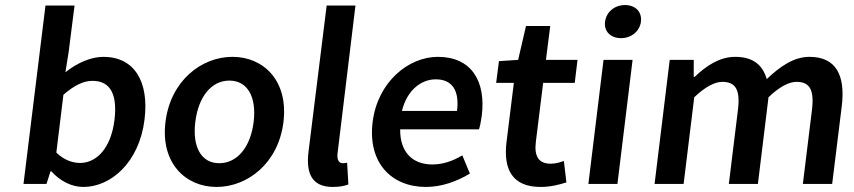

<svg xmlns="http://www.w3.org/2000/svg" viewBox="-20 -728 3381 760"><path d="M73 0H164L180 -50H183C219 -10 265 12 310 12C419 12 531 -85 552 -254C571 -405 512 -503 389 -503C339 -503 284 -478 239 -442L252 -524L275 -706H160ZM203 -124 231 -353C274 -390 310 -408 346 -408C420 -408 445 -350 433 -252C419 -141 362 -83 297 -83C268 -83 234 -94 203 -124Z M635 -245C615 -82 715 12 837 12C960 12 1082 -82 1102 -245C1122 -409 1023 -503 900 -503C778 -503 655 -409 635 -245ZM753 -245C765 -344 816 -409 888 -409C960 -409 996 -344 984 -245C972 -147 920 -82 848 -82C776 -82 741 -147 753 -245Z M1201 -126C1191 -41 1215 12 1297 12C1324 12 1344 8 1359 2L1354 -84C1345 -82 1341 -82 1336 -82C1324 -82 1313 -92 1316 -120L1387 -706H1273Z M1455 -245C1435 -83 1530 12 1666 12C1728 12 1789 -10 1840 -41L1810 -113C1771 -90 1733 -77 1691 -77C1612 -77 1563 -127 1564 -216H1876C1880 -228 1884 -248 1887 -270C1904 -407 1846 -503 1713 -503C1598 -503 1475 -405 1455 -245ZM1571 -289C1591 -371 1647 -414 1705 -414C1772 -414 1799 -367 1789 -289Z M1985 -166C1972 -60 2006 12 2120 12C2159 12 2194 3 2222 -6L2212 -91C2197 -85 2177 -80 2160 -80C2113 -80 2094 -108 2101 -166L2130 -400H2255L2266 -491H2141L2158 -625H2062L2031 -491L1955 -486L1944 -400H2014Z M2438 -577C2479 -577 2512 -604 2517 -642C2522 -681 2495 -708 2454 -708C2413 -708 2380 -681 2375 -642C2370 -604 2397 -577 2438 -577ZM2309 0H2424L2484 -491H2369Z M2571 0H2686L2728 -343C2771 -384 2809 -404 2839 -404C2891 -404 2911 -374 2901 -293L2865 0H2980L3022 -343C3065 -384 3102 -404 3133 -404C3184 -404 3204 -374 3194 -293L3158 0H3274L3312 -308C3327 -432 3288 -503 3184 -503C3122 -503 3068 -465 3015 -415C2999 -470 2962 -503 2890 -503C2829 -503 2776 -468 2730 -424H2726V-491H2631Z"/></svg>

Font: Falling Sky
Style: Obl
Weight: 400
Designer: Paul D. Hunt
Foundry: Adobe Systems Incorporated
Version: Version 1.02